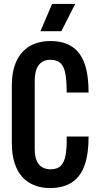

<svg xmlns="http://www.w3.org/2000/svg" viewBox="-20 -945 501 973"><path d="M232 8Q190 8 154.5 -6Q119 -20 93.5 -47.5Q68 -75 54 -118.5Q40 -162 40 -220V-509Q40 -587 64.5 -637.5Q89 -688 133 -712.5Q177 -737 235 -737Q303 -737 346 -708Q389 -679 409 -621.5Q429 -564 429 -476H318Q318 -534 311.5 -570.5Q305 -607 287 -624.5Q269 -642 235 -642Q207 -642 189.5 -628.5Q172 -615 164 -591.5Q156 -568 156 -536V-191Q156 -153 166 -130.5Q176 -108 194 -97.5Q212 -87 235 -87Q271 -87 288.5 -105Q306 -123 312.5 -159.5Q319 -196 318 -253H429Q429 -166 409 -108.5Q389 -51 345.5 -21.5Q302 8 232 8ZM185 -787 244 -925H361L291 -787Z"/></svg>

Font: Hubot Sans Condensed SemiBold
Style: Regular
Weight: 600
Width: 3
Designer: Deni Anggara
Foundry: GitHub, Inc., Subsidiary of Microsoft Corporation
Version: Version 2.000